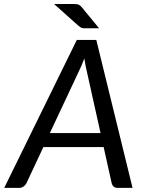

<svg xmlns="http://www.w3.org/2000/svg" viewBox="-52 -910 690 930"><path d="M590 0H518Q505.5 0 498.5 -6.2Q491.5 -12.5 489 -22.5L450 -197.5H158L76 -22.5Q71.5 -13.5 62.2 -6.8Q53 0 41.5 0H-31.5L320 -716.5H414.5ZM189.5 -265.5H435L369 -562Q366 -575 362.5 -591.5Q359 -608 356.5 -627Q349.5 -608 342.2 -591.2Q335 -574.5 328.5 -561.5ZM307 -890.5Q322.5 -890.5 329.5 -887.2Q336.5 -884 344.5 -874.5L428 -773H356Q346 -773 340.5 -776.2Q335 -779.5 327.5 -785.5L210 -890.5Z"/></svg>

Font: LatoHex
Style: Italic
Weight: 400
Italic angle: -7°
Designer: Lukasz Dziedzic
Foundry: tyPoland Lukasz Dziedzic
Version: Version 1.104; Western+Polish opensource